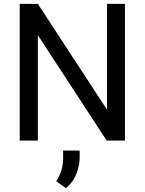

<svg xmlns="http://www.w3.org/2000/svg" viewBox="-20 -731 753 998"><path d="M629.4 -710.9V0H534.7L176.8 -548.3V0H82.5V-710.9H176.8L536.1 -161.1V-710.9ZM394 51.3V89.8Q394 128.4 376.7 172.9Q359.4 217.3 323.2 247.1L272 211.4Q290 183.6 299.1 154.3Q308.1 125 308.1 90.8V51.3Z"/></svg>

Font: Vazirmatn RD FD
Style: Regular
Weight: 400
Designer: Saber Rastikerdar
Foundry: Saber Rastikerdar
Version: Version 33.003